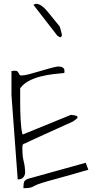

<svg xmlns="http://www.w3.org/2000/svg" viewBox="-20 -977 498 990"><path d="M39.1 -487.3V-610.4Q41 -611.3 47.9 -611.8Q54.7 -612.3 56.6 -612.3Q66.4 -612.3 70.3 -608.4Q74.2 -604.5 76.2 -600.1Q78.1 -595.7 80.6 -591.8Q83 -587.9 89.8 -587.9Q105.5 -587.9 129.4 -594.2Q153.3 -600.6 179.7 -608.4Q206.1 -616.2 231.9 -623.5Q257.8 -630.9 276.4 -633.8H284.2Q295.9 -633.8 304.2 -628.4Q312.5 -623 312.5 -610.4Q312.5 -609.4 312 -605.5Q311.5 -601.6 311.5 -600.6Q286.1 -598.6 253.9 -594.7Q221.7 -590.8 189 -582.5Q156.2 -574.2 128.4 -559.6Q100.6 -544.9 84 -521.5V-457Q84 -434.6 84.5 -408.2Q85 -381.8 86.4 -357.4Q87.9 -333 90.3 -313Q92.8 -293 96.7 -283.2L345.7 -384.8Q366.2 -382.8 373.5 -379.9Q380.9 -377 379.9 -372.1Q378.9 -367.2 371.6 -361.8Q364.3 -356.4 356.4 -350.6Q342.8 -344.7 307.6 -328.6Q272.5 -312.5 232.4 -294.4Q192.4 -276.4 157.2 -260.3Q122.1 -244.1 108.4 -237.3Q100.6 -236.3 98.1 -231.4Q95.7 -226.6 95.2 -220.7Q94.7 -214.8 95.2 -208.5Q95.7 -202.1 95.7 -199.2Q95.7 -170.9 102.5 -143.6Q109.4 -116.2 109.4 -86.9Q109.4 -74.2 100.6 -63Q91.8 -51.8 71.3 -51.8ZM435.5 -101.6Q426.8 -99.6 408.7 -94.2Q390.6 -88.9 366.7 -82Q342.8 -75.2 316.9 -67.9Q291 -60.5 267.6 -54.2Q244.1 -47.9 225.1 -42.5Q206.1 -37.1 197.3 -34.2Q174.8 -27.3 164.6 -22Q154.3 -16.6 147 -13.2Q139.6 -9.8 130.4 -8.3Q121.1 -6.8 100.6 -6.8Q100.6 -30.3 105 -40.5Q109.4 -50.8 129.9 -56.6L421.9 -137.7ZM152.3 -952.1Q153.3 -953.1 157.7 -954.6Q162.1 -956.1 163.1 -957Q170.9 -958 179.2 -955.1Q187.5 -952.1 194.8 -946.8Q202.1 -941.4 208.5 -935.5Q214.8 -929.7 219.7 -923.8Q225.6 -917 234.4 -906.2Q243.2 -895.5 252.9 -883.3Q262.7 -871.1 271.5 -860.4Q280.3 -849.6 286.1 -842.8Q288.1 -839.8 290.5 -831.5Q293 -823.2 293.9 -820.3Q294.9 -813.5 298.3 -801.8Q301.8 -790 291 -784.2L276.4 -792Z"/></svg>

Font: Waiting for the Sunrise
Style: Regular
Weight: 300
Version: Version 1.001 2001